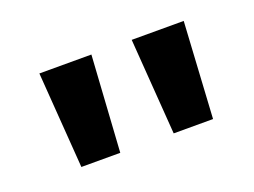

<svg xmlns="http://www.w3.org/2000/svg" viewBox="-48 -813 509 385"><g transform="rotate(-20 206.5 -620.5)"><path d="M72 -518 57 -723H168L155 -518ZM269 -518 254 -723H365L353 -518Z"/></g></svg>

Font: Lil Grotesk Bold
Style: Regular
Weight: 700
Designer: Bastien Sozeau
Foundry: NBR — Bastien Sozeau
Version: Version 4.002; ttfautohint (v1.8.4.7-5d5b)